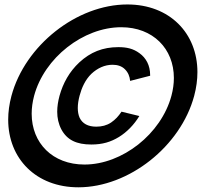

<svg xmlns="http://www.w3.org/2000/svg" viewBox="-20 -770 898 839"><path d="M322.5 48.5C543 48.5 769.4 -130.5 828.5 -351C838.1 -386.9 842.7 -421.7 842.7 -454.8C842.7 -625 721.2 -750.5 536.5 -750.5C315.5 -750.5 89.1 -571.5 30 -351C20.4 -315.1 15.8 -280.3 15.8 -247.3C15.8 -77 137.4 48.5 322.5 48.5ZM349.1 -51C209.8 -51 118.4 -144.8 118.4 -273C118.4 -298 121.9 -324.3 129.1 -351.5C173.5 -517 343.4 -651 509.9 -651C648.5 -651 739.8 -557 739.8 -429.3C739.8 -404.5 736.3 -378.4 729.1 -351.5C684.5 -185 514.6 -51 349.1 -51ZM379.1 -138.5C427.6 -138.5 464 -149.5 499.9 -171.5C534 -192.5 565.6 -224.5 588.9 -263L511 -282C497.8 -262.5 484.9 -248 465.3 -234.5C446.4 -222 425 -216.5 400.5 -216.5C364.5 -216.5 340.1 -230 327.9 -255.5C322.4 -268 319.9 -282.5 319.9 -298.2C319.9 -315 322.8 -333.3 327.8 -352C336.9 -386 352.4 -421.5 379.4 -447.5C406.1 -472.5 437.9 -487 471.9 -487C493.4 -487 512.3 -481 525.7 -467.5C540 -453.5 547.1 -435.5 548.6 -416.5L636.1 -439C636.1 -439.9 636.1 -440.8 636.1 -441.8C636.1 -484.4 618.2 -516.9 589.5 -537.5C562.3 -557.5 534.1 -564 497.1 -564C428.6 -564 375.2 -542 326.8 -497.5C282.8 -456.5 255.4 -406.5 240.1 -351.5C233.7 -327.6 230 -304.3 230 -281.9C230 -254.6 235.5 -228.7 248.2 -204.5C272.9 -158.5 314.1 -138.5 379.1 -138.5Z"/></svg>

Font: Manrope
Style: SemiBoldItalic
Weight: 600
Italic angle: -15°
Designer: Mikhail Sharanda
Foundry: Mikhail Sharanda
Version: Version 4.502;hotconv 1.0.109;makeotfexe 2.5.65596